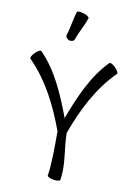

<svg xmlns="http://www.w3.org/2000/svg" viewBox="-118 -1214 923 1303"><g transform="rotate(10 343.5 -562.5)"><path d="M323 -950C341 -1004 371 -1052 389 -1106C392 -1113 375 -1126 351 -1133C328 -1141 306 -1142 304 -1134C286 -1081 281 -1024 263 -970C259 -957 269 -942 285 -936C302 -931 319 -937 323 -950ZM48 -768C174 -642 254 -481 315 -314C315 -216 315 -80 302 -8C301 0 320 10 344 14C369 18 390 15 391 8C410 -99 379 -206 378 -314C439 -481 519 -643 645 -768C651 -774 641 -792 623 -810C606 -828 587 -837 582 -832C472 -722 405 -566 347 -411C289 -566 222 -722 112 -832C106 -837 88 -828 70 -810C52 -792 43 -774 48 -768Z"/></g></svg>

Font: Nupuram
Style: Regular
Weight: 400
Designer: Santhosh Thottingal (santhosh.thottingal@gmail.com)
Foundry: SMC
Version: Version 1.000